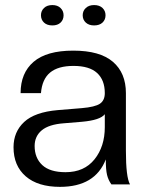

<svg xmlns="http://www.w3.org/2000/svg" viewBox="-20 -725 568 755"><path d="M215.8 9.8Q128.9 9.8 81.1 -31.7Q33.2 -73.2 33.2 -146Q33.2 -206.5 75 -245.4Q116.7 -284.2 207 -292L301.8 -299.8Q353.5 -304.2 372.8 -317.1Q392.1 -330.1 392.1 -358.9Q392.1 -410.2 361.8 -438Q331.5 -465.8 269 -465.8Q208.5 -465.8 177 -439.7Q145.5 -413.6 141.1 -358.9H61Q61 -438 112.1 -481.9Q163.1 -525.9 268.1 -525.9Q373 -525.9 424.1 -481.9Q475.1 -438 475.1 -358.9V-131.8Q475.1 -28.3 491.2 0H418Q405.8 -17.1 400.9 -37.4Q396 -57.6 396 -98.1Q354 9.8 215.8 9.8ZM237.8 -47.9Q311 -47.9 351.6 -98.4Q392.1 -148.9 392.1 -225.1V-275.9Q374 -252.4 301.8 -246.1L231 -240.2Q171.9 -235.8 144 -212.4Q116.2 -189 116.2 -150.9Q116.2 -104 146.2 -75.9Q176.3 -47.9 237.8 -47.9ZM186 -625Q165 -625 153.1 -636.2Q141.1 -647.5 141.1 -665Q141.1 -682.1 153.1 -693.6Q165 -705.1 186 -705.1Q206.1 -705.1 218 -693.6Q230 -682.1 230 -665Q230 -647.5 218.3 -636.2Q206.5 -625 186 -625ZM350.1 -625Q329.6 -625 317.4 -636.2Q305.2 -647.5 305.2 -665Q305.2 -682.1 317.4 -693.6Q329.6 -705.1 350.1 -705.1Q371.1 -705.1 383.1 -693.6Q395 -682.1 395 -665Q395 -647.5 383.1 -636.2Q371.1 -625 350.1 -625Z"/></svg>

Font: Creato Display
Style: Regular
Weight: 400
Version: Version 1.000